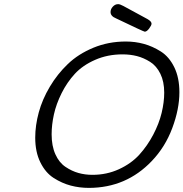

<svg xmlns="http://www.w3.org/2000/svg" viewBox="-20 -895 885 926"><path d="M149.9 -231Q149.9 -290 167 -353Q184.1 -416 220.5 -477.1Q256.8 -538.1 307.4 -586.4Q357.9 -634.8 430.4 -664.8Q502.9 -694.8 586.9 -694.8Q631.8 -694.8 673.8 -683.3Q715.8 -671.9 755.9 -646.5Q795.9 -621.1 820.6 -570.6Q845.2 -520 845.2 -450.2Q845.2 -369.1 811 -277.6Q776.9 -186 711.9 -118.2Q588.9 10.7 409.2 11.2Q363.3 11.2 321 0Q278.8 -11.2 239 -36.6Q199.2 -62 174.6 -112.1Q149.9 -162.1 149.9 -231ZM229 -247.1Q229 -190.9 247.1 -150.9Q265.1 -110.8 295.7 -90.3Q326.2 -69.8 358.2 -60.8Q390.1 -51.8 425.8 -51.8Q494.6 -51.8 553.7 -78.9Q612.8 -106 651.9 -148.9Q690.9 -191.9 719 -245.4Q747.1 -298.8 759.5 -350.3Q772 -401.9 772 -448.2Q772 -501.5 753.4 -539.3Q734.9 -577.1 703.9 -596.7Q672.9 -616.2 640.4 -624.5Q607.9 -632.8 570.8 -632.8Q499 -632.8 439 -606.4Q378.9 -580.1 341.1 -539.1Q303.2 -498 277.1 -445.6Q251 -393.1 240 -343Q229 -293 229 -247.1ZM513.2 -836.9Q513.2 -851.1 524.2 -863Q535.2 -875 549.8 -875Q558.6 -875 575.2 -866Q591.8 -856.9 690.9 -803.2Q710.9 -792 710.9 -780.8Q710.9 -772.9 699.5 -757.6Q688 -742.2 678.2 -742.2Q673.3 -742.2 540 -806.2Q513.2 -816.9 513.2 -836.9Z"/></svg>

Font: CMU Concrete
Style: Italic
Weight: 500
Italic angle: -14.04°
Version: Version 0.7.0